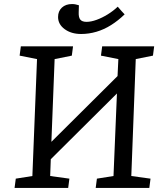

<svg xmlns="http://www.w3.org/2000/svg" viewBox="-20 -929 800 949"><path d="M558 -467 231 -142 228 -59 323 -46 317 0H52L58 -46L140 -59L163 -637L77 -654L83 -700H341L335 -654L250 -637L234 -228L561 -553L565 -637L479 -654L485 -700H742L736 -654L651 -637L629 -59L724 -46L718 0H453L459 -46L541 -59ZM381 -761Q332 -761 299.5 -785Q267 -809 267 -845Q267 -874 286 -891.5Q305 -909 336 -909Q345 -909 352.5 -907.5Q360 -906 370 -903L369 -868Q368 -843 377 -832Q386 -821 408 -821Q430 -821 457.5 -831Q485 -841 512.5 -858Q540 -875 562 -896Q562 -896 568 -889Q574 -882 582 -873Q590 -864 596 -858Q564 -827 529 -805Q494 -783 456.5 -772Q419 -761 381 -761Z"/></svg>

Font: Literata
Style: Italic
Weight: 400
Italic angle: -2°
Designer: Latin by Veronika Burian and Jose Scaglione. Greek by Irene Vlachou. Cyrillic by Vera Evstafieva
Foundry: TypeTogether
Version: Version 3.103;gftools[0.9.29]